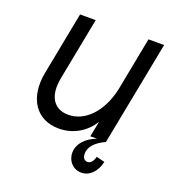

<svg xmlns="http://www.w3.org/2000/svg" viewBox="-123 -599 791 865"><g transform="rotate(20 272.0 -166.0)"><path d="M199 16C267 16 326 -19 360 -75L345 0H377C324 20 294 56 294 97C294 137 323 168 362 168C401 168 433 137 444 87L404 77C398 100 387 113 372 113C357 113 348 101 348 82C348 50 372 22 420 0L517 -500H442L392 -241C367 -129 299 -57 218 -57C147 -57 114 -112 131 -200L189 -500H114L56 -200C31 -72 90 16 199 16Z"/></g></svg>

Font: Uncut Sans
Style: Italic
Weight: 400
Italic angle: -11°
Designer: Kasper Nordkvist
Foundry: UNCUT.wtf
Version: Version 1.304;Glyphs 3.2 (3246)